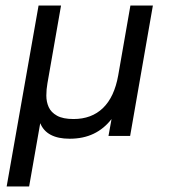

<svg xmlns="http://www.w3.org/2000/svg" viewBox="-20 -490 610 692"><path d="M4 182 119 -470H200L151 -190Q147 -168 147 -145.5Q147 -123 155.5 -104Q164 -85 185.5 -73Q207 -61 245 -61Q310 -61 351 -100.5Q392 -140 406 -218L450 -470H531L449 0H371L382 -61Q355 -26 317.5 -8Q280 10 231 10Q148 10 125 -46L85 182Z"/></svg>

Font: Gantari
Style: Italic
Weight: 400
Italic angle: -10°
Designer: Anugrah Pasau
Foundry: Lafontype
Version: Version 1.000; ttfautohint (v1.8.3)